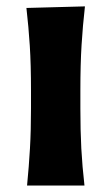

<svg xmlns="http://www.w3.org/2000/svg" viewBox="-20 -576 345 596"><path d="M64 0Q69.8 -59.6 73 -115.2Q76.2 -170.9 76.2 -239.7V-294.4Q76.2 -375.5 72.5 -433.8Q68.8 -492.2 62 -551.3L243.7 -556.2Q236.8 -495.6 233.2 -436.3Q229.5 -377 229.5 -294.4V-239.7Q229.5 -170.9 232.4 -115.2Q235.4 -59.6 242.2 0Z"/></svg>

Font: Pinar-FD Bold
Style: Regular
Weight: 700
Designer: Amin Abedi
Version: Version 3.000